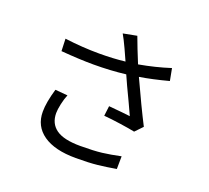

<svg xmlns="http://www.w3.org/2000/svg" viewBox="-138 -966 1276 1175"><g transform="rotate(20 500.0 -378.0)"><path d="M659 -561Q736 -393 792 -284L746 -236Q713 -243 651 -252Q589 -261 541 -265L549 -330L635 -322Q665 -318 689 -316L653 -394Q603 -498 581 -549Q482 -537 372 -537Q282 -537 160 -547L157 -627Q274 -612 381 -612Q472 -612 550 -621L517 -694Q492 -748 475 -777L564 -794Q590 -723 628 -631Q735 -650 831 -681L846 -602Q741 -574 659 -561ZM259 -180Q259 -112 308.5 -76.5Q358 -41 466 -41Q554 -41 607 -47.5Q660 -54 726 -68L725 15Q661 26 606.5 32Q552 38 465 38Q328 38 253.5 -14Q179 -66 179 -160Q179 -221 206 -312L287 -305Q275 -277 267 -240Q259 -203 259 -180Z"/></g></svg>

Font: Noto Sans SC
Style: Regular
Weight: 400
Designer: Ryoko NISHIZUKA ____ (kana & ideographs); Paul D. Hunt (Latin, Greek & Cyrillic); Wenlong ZHANG ___ (bopomofo); Sandoll 
Foundry: Adobe Systems Incorporated
Version: Version 1.004